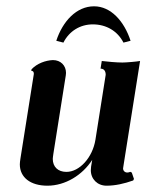

<svg xmlns="http://www.w3.org/2000/svg" viewBox="-20 -587 467 612"><path d="M275.9 -509.3C318.4 -509.3 354.7 -488.3 373.5 -451.2L396.2 -457C376 -519 333.7 -566.9 279.8 -566.9C223.9 -566.9 179.9 -519.5 159.4 -457L182.1 -451.2C200.4 -487.5 235.1 -509.3 275.9 -509.3ZM43.2 -63C43.2 -21.7 76.9 4.9 131.1 4.9C188.2 4.9 242.7 -28.8 273.9 -77.4C270.3 -57.4 269.5 -51 269.5 -44.4C269.5 -16.4 290.3 4.9 319.6 4.9C347.2 4.9 375.7 -1.5 404.5 -11.7L407 -16.6L400.1 -36.9L395.5 -39.3C390.9 -37.6 388.7 -37.1 385.7 -37.1C377.9 -37.1 372.3 -42.7 372.3 -50.3C372.3 -51.3 373.3 -56.9 374.5 -64.7L426.5 -392.6C414.6 -390.4 381.6 -387.7 370.1 -387.7C351.1 -387.7 320.8 -390.6 304.4 -392.6L300.5 -368.2C311.3 -368.2 316.9 -360.8 316.9 -348.6L284.2 -141.6C275.1 -85 233.6 -39.1 191.7 -39.1C164.8 -39.1 148.2 -55.2 148.2 -80.6C148.2 -83.7 149.2 -89.8 150.1 -96.7L189.7 -346.7C190.2 -349.4 190.4 -352.1 190.4 -354.7C190.4 -378.2 173.3 -395.5 148.7 -395.5C125 -394.5 98.1 -384.8 80.6 -366.2L79.6 -361.3C85.4 -361.3 87.9 -357.9 87.9 -351.6L45.2 -82C43.9 -74.5 43.2 -67.1 43.2 -63Z"/></svg>

Font: RisaltypS01
Style: Medium
Weight: 500
Italic angle: -9°
Designer: gluk
Foundry: gluk
Version: Version 0.24